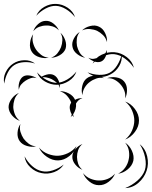

<svg xmlns="http://www.w3.org/2000/svg" viewBox="-57 -906 779 985"><path d="M418 -580Q432 -610 465 -625.5Q498 -641 531 -638Q565 -635 593.5 -613Q622 -591 630 -558Q611 -586 584 -605.5Q557 -625 530 -628Q503 -631 472.5 -617Q442 -603 418 -580ZM-35 -477Q-42 -506 -28 -535Q-14 -564 11 -580Q35 -596 67 -597Q99 -598 123 -580Q95 -589 65.5 -587Q36 -585 16 -572Q-4 -559 -17.5 -533Q-31 -507 -35 -477ZM147 -505Q160 -517 181.5 -523Q203 -529 219 -521Q235 -513 243.5 -492.5Q252 -472 250 -454Q246 -472 233.5 -482.5Q221 -493 208 -500Q196 -506 180 -509Q164 -512 147 -505ZM40 -445Q36 -462 41.5 -482.5Q47 -503 61 -513Q75 -522 96 -518.5Q117 -515 131 -505Q115 -510 100.5 -505Q86 -500 74 -492Q63 -485 52.5 -473.5Q42 -462 40 -445ZM366 -418Q359 -439 365 -465Q371 -491 388 -504Q406 -518 432.5 -517.5Q459 -517 477 -505Q456 -510 436.5 -503Q417 -496 403 -485Q389 -475 378 -457.5Q367 -440 366 -418ZM493 -505Q514 -513 539.5 -509Q565 -505 579 -489Q594 -472 594.5 -446.5Q595 -421 585 -401Q588 -423 580.5 -441.5Q573 -460 561 -473Q550 -486 532.5 -496Q515 -506 493 -505ZM322 -305Q318 -309 314 -314Q310 -309 305 -304Q309 -311 311 -319Q304 -331 301.5 -345.5Q299 -360 304 -372Q306 -376 308 -379Q308 -381 307 -383Q300 -400 286 -415.5Q272 -431 250 -438Q272 -439 295.5 -427Q319 -415 328 -394Q347 -404 366 -402Q354 -399 346 -391.5Q338 -384 333 -375Q336 -347 318 -319Q319 -312 322 -305ZM45 -286Q23 -293 5.5 -313Q-12 -333 -13 -356Q-13 -378 3 -399.5Q19 -421 40 -429Q23 -414 17 -394.5Q11 -375 11 -357Q12 -338 19.5 -319Q27 -300 45 -286ZM585 -385Q614 -375 635 -347Q656 -319 656 -288Q656 -257 635 -229Q614 -201 585 -190Q609 -210 620.5 -236.5Q632 -263 632 -288Q632 -312 620.5 -339Q609 -366 585 -385ZM128 -155Q107 -150 82 -157Q57 -164 44 -182Q31 -200 33 -226Q35 -252 48 -270Q42 -249 48 -229.5Q54 -210 64 -195Q74 -181 90 -169Q106 -157 128 -155ZM585 -174Q607 -160 619.5 -133Q632 -106 627 -81Q621 -56 598 -37Q575 -18 549 -15Q572 -27 585.5 -46.5Q599 -66 603 -87Q608 -107 604.5 -130.5Q601 -154 585 -174ZM366 -35Q346 -42 330 -61Q314 -80 314 -101Q314 -122 330 -141Q346 -160 366 -167Q350 -154 344 -136Q338 -118 338 -101Q338 -84 344 -66Q350 -48 366 -35ZM660 -166Q689 -143 698 -104Q707 -65 695 -30Q683 6 653 32Q623 58 585 59Q620 45 648 20.5Q676 -4 686 -33Q695 -61 687.5 -98Q680 -135 660 -166ZM335 -156Q326 -127 299 -105.5Q272 -84 242 -83Q212 -82 183.5 -101.5Q155 -121 143 -149Q163 -126 190 -116Q217 -106 241 -107Q265 -108 291 -120Q317 -132 335 -156ZM270 -62Q253 -35 220.5 -23Q188 -11 156 -18Q124 -24 98.5 -48Q73 -72 69 -104Q84 -75 108 -54Q132 -33 158 -28Q183 -22 214 -32Q245 -42 270 -62ZM533 -15Q524 9 500 27Q476 45 450 44Q424 44 401 25Q378 6 369 -18Q385 2 407.5 11Q430 20 450 20Q471 21 493.5 12.5Q516 4 533 -15ZM129 -825Q141 -854 170 -870.5Q199 -887 230 -886Q262 -885 290 -866.5Q318 -848 328 -818Q308 -843 281.5 -859Q255 -875 230 -876Q205 -877 177.5 -862.5Q150 -848 129 -825ZM114 -746Q120 -766 138.5 -782.5Q157 -799 178 -799Q199 -800 218 -784.5Q237 -769 245 -750Q231 -765 213 -770.5Q195 -776 179 -775Q162 -775 144.5 -768.5Q127 -762 114 -746ZM364 -750Q380 -766 405.5 -772.5Q431 -779 451 -769Q471 -760 482.5 -736Q494 -712 492 -690Q486 -712 471.5 -726Q457 -740 441 -748Q425 -755 404.5 -757Q384 -759 364 -750ZM380 -610Q359 -613 339 -628.5Q319 -644 315 -665Q310 -686 322 -708.5Q334 -731 352 -742Q339 -725 337 -706Q335 -687 338 -670Q342 -653 351.5 -636.5Q361 -620 380 -610ZM253 -738Q269 -724 277.5 -700Q286 -676 279 -655Q271 -635 249 -622.5Q227 -610 205 -610Q225 -617 237.5 -632.5Q250 -648 256 -664Q262 -680 263 -699.5Q264 -719 253 -738ZM193 -610Q171 -605 145.5 -612.5Q120 -620 107 -639Q94 -658 97 -685Q100 -712 113 -730Q107 -708 112 -688Q117 -668 127 -653Q137 -638 153.5 -625Q170 -612 193 -610ZM492 -650Q493 -634 484.5 -615Q476 -596 461 -590Q445 -584 426 -591Q407 -598 396 -610Q411 -602 425 -604.5Q439 -607 451 -612Q463 -617 475 -625.5Q487 -634 492 -650ZM567 -626Q571 -595 554 -566.5Q537 -538 509 -524Q482 -509 448.5 -511.5Q415 -514 392 -535Q421 -523 451.5 -522Q482 -521 504 -532Q527 -544 543.5 -570Q560 -596 567 -626ZM335 -539Q325 -509 296 -490.5Q267 -472 235 -471Q203 -471 173.5 -488Q144 -505 133 -535Q154 -511 182 -496Q210 -481 235 -481Q260 -482 287.5 -498Q315 -514 335 -539Z"/></svg>

Font: Rubik Puddles
Style: Regular
Weight: 400
Designer: Hubert and Fischer, NaN
Foundry: Hubert and Fischer, NaN
Version: Version 2.200